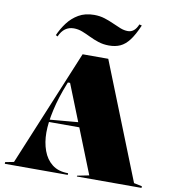

<svg xmlns="http://www.w3.org/2000/svg" viewBox="-99 -1033 1018 1120"><g transform="rotate(10 410.0 -473.0)"><path d="M5 0V-10L56 -20L341 -708H493L767 -20L815 -10V0H432V-5L502 -19L298 -531H285L281 -521Q247 -436 229.5 -358.5Q212 -281 212 -222Q212 -164 229.5 -115.5Q247 -67 283.5 -38.5Q320 -10 378 -10V0ZM172 -285V-295L402 -315V-285ZM483 -785Q449 -785 420 -794.5Q391 -804 365.5 -816.5Q340 -829 315.5 -838.5Q291 -848 265 -848Q236 -848 214.5 -832.5Q193 -817 179 -785L168 -791Q185 -830 211.5 -865.5Q238 -901 276.5 -923.5Q315 -946 368 -946Q402 -946 430.5 -937Q459 -928 484 -916.5Q509 -905 532 -896Q555 -887 577 -887Q597 -887 612 -899.5Q627 -912 637 -937L652 -933Q627 -875 602.5 -843Q578 -811 549.5 -798Q521 -785 483 -785Z"/></g></svg>

Font: Kalnia
Style: Bold
Weight: 700
Designer: Frida Medrano
Foundry: Frida Medrano
Version: Version 1.105